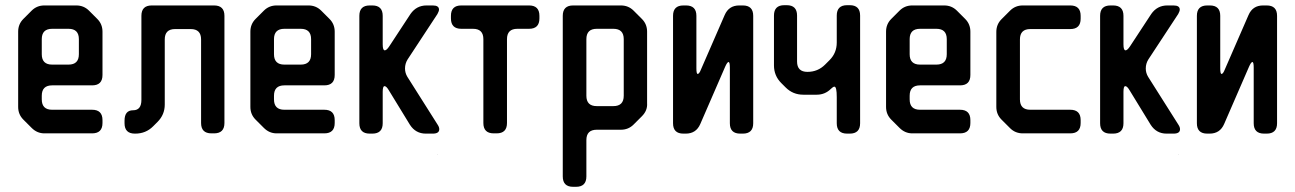

<svg xmlns="http://www.w3.org/2000/svg" viewBox="-20 -506 4992 740"><path d="M102 -13Q123 8 151 8H335Q375 8 375 -32V-43Q375 -83 335 -83H181Q141 -83 141 -123V-137Q141 -177 181 -177H335Q375 -177 375 -217V-384Q375 -413 355 -433L323 -465Q303 -485 274 -485H151Q122 -485 102 -465L70 -433Q50 -413 50 -384V-94Q50 -65 70 -45ZM141 -297V-355Q141 -395 181 -395H244Q284 -395 284 -355V-297Q284 -257 244 -257H181Q141 -257 141 -297Z M460 -31Q460 9 500 9H501Q542 9 570 -19L587 -36Q615 -64 615 -103V-354Q615 -394 655 -394H715Q755 -394 755 -354V-32Q755 8 795 8H805Q845 8 845 -32V-445Q845 -485 805 -485H565Q525 -485 525 -445V-121Q525 -81 493 -81Q460 -81 460 -41Z M997 -13Q1018 8 1046 8H1230Q1270 8 1270 -32V-43Q1270 -83 1230 -83H1076Q1036 -83 1036 -123V-137Q1036 -177 1076 -177H1230Q1270 -177 1270 -217V-384Q1270 -413 1250 -433L1218 -465Q1198 -485 1169 -485H1046Q1017 -485 997 -465L965 -433Q945 -413 945 -384V-94Q945 -65 965 -45ZM1036 -297V-355Q1036 -395 1076 -395H1139Q1179 -395 1179 -355V-297Q1179 -257 1139 -257H1076Q1036 -257 1036 -297Z M1405 9H1415Q1455 9 1455 -31V-152Q1455 -174 1462 -174Q1469 -174 1478 -159L1560 -25Q1582 9 1621 9H1648Q1673 9 1673 -8Q1673 -16 1667 -25L1550 -210Q1541 -225 1541 -242Q1541 -261 1551 -277L1666 -452Q1672 -463 1672 -469Q1672 -485 1648 -485H1624Q1585 -485 1562 -452L1480 -327Q1470 -312 1463 -312Q1455 -312 1455 -335V-445Q1455 -485 1415 -485H1405Q1365 -485 1365 -445V-31Q1365 9 1405 9ZM1667 91V89H1666Z M1843 -32Q1843 8 1883 8H1894Q1934 8 1934 -32V-355Q1934 -395 1974 -395H2019Q2059 -395 2059 -435V-445Q2059 -485 2019 -485H1758Q1718 -485 1718 -445V-435Q1718 -395 1758 -395H1803Q1843 -395 1843 -355Z M2189 214H2200Q2240 214 2240 174V34Q2240 -6 2280 -6H2373Q2402 -6 2422 -26L2454 -58Q2476 -80 2474 -108V-384Q2474 -413 2454 -433L2422 -465Q2402 -485 2373 -485H2189Q2149 -485 2149 -445V174Q2149 214 2189 214ZM2240 -137V-355Q2240 -395 2280 -395H2344Q2384 -395 2384 -355V-137Q2384 -97 2344 -97H2280Q2240 -97 2240 -137Z M2614 9H2623Q2663 9 2679 -28L2775 -249Q2783 -267 2788 -267Q2793 -267 2793 -245V-31Q2793 9 2833 9H2843Q2883 9 2883 -31V-445Q2883 -485 2843 -485H2829Q2789 -485 2773 -448L2682 -239Q2675 -221 2669 -221Q2664 -221 2664 -243V-445Q2664 -485 2624 -485H2614Q2574 -485 2574 -445V-31Q2574 9 2614 9Z M3008 -169Q3036 -141 3076 -141H3128Q3160 -141 3183 -164Q3191 -172 3196 -172Q3205 -172 3205 -132V-31Q3205 9 3245 9H3255Q3295 9 3295 -31V-446Q3295 -486 3255 -486H3245Q3205 -486 3205 -446V-342Q3205 -302 3177 -274L3160 -257Q3132 -229 3092 -229Q3052 -229 3052 -269V-446Q3052 -486 3012 -486H3003Q2963 -486 2963 -446V-254Q2963 -214 2991 -186Z M3447 -13Q3468 8 3496 8H3680Q3720 8 3720 -32V-43Q3720 -83 3680 -83H3526Q3486 -83 3486 -123V-137Q3486 -177 3526 -177H3680Q3720 -177 3720 -217V-384Q3720 -413 3700 -433L3668 -465Q3648 -485 3619 -485H3496Q3467 -485 3447 -465L3415 -433Q3395 -413 3395 -384V-94Q3395 -65 3415 -45ZM3486 -297V-355Q3486 -395 3526 -395H3589Q3629 -395 3629 -355V-297Q3629 -257 3589 -257H3526Q3486 -257 3486 -297Z M3873 -12Q3893 8 3922 8H4105Q4145 8 4145 -32V-43Q4145 -83 4105 -83H3951Q3911 -83 3911 -123V-354Q3911 -394 3951 -394H4105Q4145 -394 4145 -434V-445Q4145 -485 4105 -485H3922Q3893 -485 3873 -465L3840 -432Q3820 -412 3820 -383V-94Q3820 -65 3840 -45Z M4260 9H4270Q4310 9 4310 -31V-152Q4310 -174 4317 -174Q4324 -174 4333 -159L4415 -25Q4437 9 4476 9H4503Q4528 9 4528 -8Q4528 -16 4522 -25L4405 -210Q4396 -225 4396 -242Q4396 -261 4406 -277L4521 -452Q4527 -463 4527 -469Q4527 -485 4503 -485H4479Q4440 -485 4417 -452L4335 -327Q4325 -312 4318 -312Q4310 -312 4310 -335V-445Q4310 -485 4270 -485H4260Q4220 -485 4220 -445V-31Q4220 9 4260 9ZM4522 91V89H4521Z M4633 9H4642Q4682 9 4698 -28L4794 -249Q4802 -267 4807 -267Q4812 -267 4812 -245V-31Q4812 9 4852 9H4862Q4902 9 4902 -31V-445Q4902 -485 4862 -485H4848Q4808 -485 4792 -448L4701 -239Q4694 -221 4688 -221Q4683 -221 4683 -243V-445Q4683 -485 4643 -485H4633Q4593 -485 4593 -445V-31Q4593 9 4633 9Z"/></svg>

Font: WDXL Lubrifont JP N
Style: Regular
Weight: 400
Designer: [WDXL Lubrifont] Copyright 2020-2022 (c) NightFurySL2001, Skr-ZERO; [ZCOOL QingKe HuangYou] Copyright 2018-2022 (c) The 
Version: Version 2.001;hotconv 1.1.1;makeotfexe 2.6.0